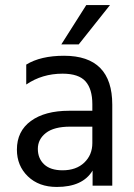

<svg xmlns="http://www.w3.org/2000/svg" viewBox="-20 -736 532 761"><path d="M228 -61Q282 -61 314 -91.5Q346 -122 346 -169V-234H258Q194 -234 162 -209Q130 -184 130 -146Q130 -108 155 -84.5Q180 -61 228 -61ZM347 -60Q308 5 205 5Q134 5 90.5 -37Q47 -79 47 -143Q47 -216 102.5 -256.5Q158 -297 254 -297H346V-323Q346 -383 319 -413.5Q292 -444 228 -444Q147 -444 84 -401V-480Q141 -515 234 -515Q425 -515 425 -321V0H347ZM292 -560H223L322 -716H416Z"/></svg>

Font: Hind Guntur
Style: Regular
Weight: 400
Version: Version 1.000;PS 1.0;hotconv 1.0.86;makeotf.lib2.5.63406; tt